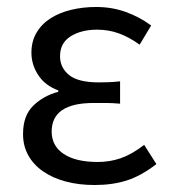

<svg xmlns="http://www.w3.org/2000/svg" viewBox="-20 -518 488 550"><path d="M251 12Q206 12 168.5 2Q131 -8 103.5 -27Q76 -46 61 -73Q46 -100 46 -134Q46 -187 75.5 -215.5Q105 -244 147 -255V-259Q109 -273 89.5 -303Q70 -333 70 -367Q70 -400 85 -425Q100 -450 125.5 -466Q151 -482 184.5 -490Q218 -498 256 -498Q300 -498 339.5 -484Q379 -470 413 -445L380 -390Q351 -411 321.5 -422Q292 -433 258 -433Q213 -433 182.5 -414Q152 -395 152 -357Q152 -324 178 -303Q204 -282 263 -282Q277 -282 291 -282.5Q305 -283 324 -285V-221Q302 -223 284 -223Q266 -223 248 -223Q128 -223 128 -141Q128 -100 162.5 -77Q197 -54 260 -54Q295 -54 326.5 -65Q358 -76 393 -103L428 -48Q384 -14 343 -1Q302 12 251 12Z"/></svg>

Font: SourceSansPro
Style: Book
Weight: 400
Designer: Paul D. Hunt
Foundry: Adobe Systems Incorporated
Version: Version 2.021;PS 2.000;hotconv 1.0.86;makeotf.lib2.5.63406